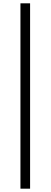

<svg xmlns="http://www.w3.org/2000/svg" viewBox="-20 -856 305 1155"><path d="M103 279H161V-836H103Z"/></svg>

Font: ChiuKong Gothic CL Normal
Style: Regular
Weight: 350
Designer: Ryoko NISHIZUKA 西塚涼子 (kana, bopomofo & ideographs); Paul D. Hunt (Latin, Greek & Cyrillic); Sandoll Communications 산돌커뮤니
Foundry: Adobe
Version: Version 1.300